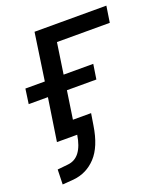

<svg xmlns="http://www.w3.org/2000/svg" viewBox="-129 -588 740 864"><g transform="rotate(-20 241.0 -156.5)"><path d="M22 188 24 117 73 112Q109 109 130.5 80.5Q152 52 160 0H63L94 -204H2L12 -275H105L138 -501H482L470 -423H217L195 -275H337L326 -204H185L165 -70H252L243 -14Q228 83 183.5 130.5Q139 178 75 184Z"/></g></svg>

Font: Nunitoga
Style: Medium Italic
Weight: 500
Italic angle: -9°
Designer: Vernon Adams
Foundry: Vernon Adams
Version: Version 1.0